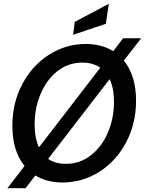

<svg xmlns="http://www.w3.org/2000/svg" viewBox="-20 -945 762 1009"><path d="M631 -627Q695 -547 695 -416Q695 -295 642.5 -196.5Q590 -98 501.5 -42Q413 14 309 14Q226 14 166 -23L114 44H19L109 -73Q45 -151 45 -284Q45 -405 97.5 -503.5Q150 -602 238.5 -658Q327 -714 431 -714Q514 -714 575 -676L627 -744H722ZM185 -171 507 -589Q469 -616 413 -616Q338 -616 281 -570.5Q224 -525 193 -450.5Q162 -376 162 -291Q162 -218 185 -171ZM556 -529 233 -110Q270 -84 326 -84Q401 -84 458.5 -129.5Q516 -175 547.5 -249.5Q579 -324 579 -409Q579 -482 556 -529ZM373 -830 552 -925 536 -820 364 -762Z"/></svg>

Font: Cabin Medium
Style: Italic
Weight: 500
Italic angle: -7°
Designer: Pablo Impallari
Foundry: Pablo Impallari. http://www.impallari.com Igino Marini. http://www.ikern.com
Version: Version 2.200